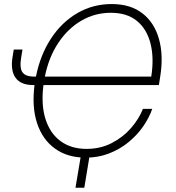

<svg xmlns="http://www.w3.org/2000/svg" viewBox="-20 -757 856 934"><path d="M397 9.8Q308.6 9.8 247.8 -33.9Q187 -77.6 160.6 -157Q134.3 -236.3 147.9 -343.3H140.6Q80.6 -343.3 55.2 -379.4Q29.8 -415.5 41.5 -482.9L46.9 -516.1H89.4L83.5 -480.5Q74.2 -427.2 88.9 -405.8Q103.5 -384.3 147.5 -384.3H154.8Q176.3 -491.2 228.8 -570.6Q281.2 -649.9 356.9 -693.6Q432.6 -737.3 523.4 -737.3Q614.7 -737.3 672.9 -692.1Q731 -647 753.4 -567.1Q775.9 -487.3 759.3 -383.8L752.9 -343.3H191.4Q179.2 -247.6 201.4 -177.7Q223.6 -107.9 274.9 -70.3Q326.2 -32.7 400.9 -32.7Q468.3 -32.7 523.4 -61Q578.6 -89.4 617.4 -134Q656.2 -178.7 675.3 -227.5H720.7Q705.6 -184.1 676.3 -141.8Q647 -99.6 605.2 -65.4Q563.5 -31.2 511 -10.7Q458.5 9.8 397 9.8ZM198.2 -384.3H715.8Q730 -475.1 712.2 -545.4Q694.3 -615.7 646 -655.3Q597.7 -694.8 519 -694.8Q441.9 -694.8 376.2 -656.7Q310.5 -618.7 263.9 -548.8Q217.3 -479 198.2 -384.3ZM347.2 156.2 376.5 -18.1H418.9L390.1 156.2Z"/></svg>

Font: Inter Extra Light
Style: Italic
Weight: 200
Italic angle: -9.39999°
Designer: Rasmus Andersson
Foundry: rsms
Version: Version 4.000;git-3c8e0fc